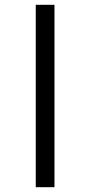

<svg xmlns="http://www.w3.org/2000/svg" viewBox="-20 -780 376 800"><path d="M129 0V-760H207V0Z"/></svg>

Font: RS Noto Sans
Style: Regular
Weight: 400
Designer: Monotype Design Team
Foundry: Monotype Imaging Inc.
Version: Version 3.10